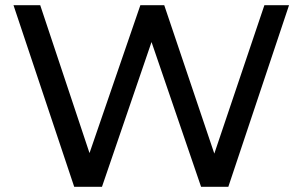

<svg xmlns="http://www.w3.org/2000/svg" viewBox="-20 -720 1166 740"><path d="M266 0 32 -700H135L325 -130L521 -700H613L806 -128L999 -700H1094L860 0H755L564 -558L373 0Z"/></svg>

Font: Montserrat Z Med
Style: Regular
Weight: 500
Designer: Julieta Ulanovsky
Foundry: Julieta Ulanovsky
Version: Version 8.000